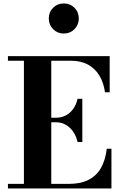

<svg xmlns="http://www.w3.org/2000/svg" viewBox="-20 -1068 690 1088"><path d="M25 0V-26H115.5V-724H25V-750H601.5V-545H575Q567.5 -598.5 543.8 -638.8Q520 -679 479.2 -701.5Q438.5 -724 380 -724H270.5V-26H370Q438 -26 483 -49.5Q528 -73 552.8 -117.2Q577.5 -161.5 585 -225H611.5V0ZM419.5 -263.5Q412 -297 394.5 -322Q377 -347 352.5 -361Q328 -375 299.5 -375H252V-401H299.5Q328 -401 352.5 -413.8Q377 -426.5 394.5 -450.5Q412 -474.5 419.5 -508H446.5V-263.5ZM341 -878Q305.5 -878 281 -902.8Q256.5 -927.5 256.5 -963Q256.5 -999.5 281 -1024Q305.5 -1048.5 341 -1048.5Q377.5 -1048.5 402 -1024Q426.5 -999.5 426.5 -963Q426.5 -927.5 402 -902.8Q377.5 -878 341 -878Z"/></svg>

Font: Bodoni Moda 9pt
Style: Bold
Weight: 700
Designer: Owen Earl
Foundry: indestructible type
Version: Version 2.005